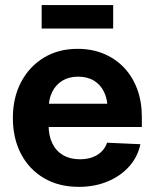

<svg xmlns="http://www.w3.org/2000/svg" viewBox="-20 -726 609 758"><path d="M291.5 11.7Q211.9 11.7 153.3 -22.9Q94.7 -57.6 62.7 -118.9Q30.8 -180.2 30.8 -260.3Q30.8 -340.3 63.2 -401.9Q95.7 -463.4 153.1 -498.3Q210.4 -533.2 286.1 -533.2Q342.3 -533.2 388.7 -514.2Q435.1 -495.1 469 -459.7Q502.9 -424.3 521.5 -374.8Q540 -325.2 540 -263.7V-224.6H84V-316.4H470.2L404.8 -293.9Q404.8 -334 390.9 -362.8Q377 -391.6 351.1 -407.5Q325.2 -423.3 288.6 -423.3Q252.4 -423.3 226.3 -407.5Q200.2 -391.6 186 -363Q171.9 -334.5 171.9 -295.4V-231.9Q171.9 -190.4 186.5 -160.2Q201.2 -129.9 229 -113.5Q256.8 -97.2 295.4 -97.2Q322.8 -97.2 344.5 -105Q366.2 -112.8 381.1 -127.7Q396 -142.6 402.8 -162.6L534.2 -156.7Q523.9 -106.9 490.2 -69.1Q456.5 -31.2 405.3 -9.8Q354 11.7 291.5 11.7ZM426.8 -706.1V-613.3H144.5V-706.1Z"/></svg>

Font: Inter 28pt
Style: Bold
Weight: 700
Designer: Rasmus Andersson
Foundry: rsms
Version: Version 4.001;git-66647c0bb